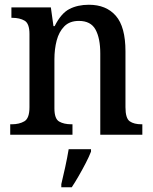

<svg xmlns="http://www.w3.org/2000/svg" viewBox="-20 -567 644 808"><path d="M23 0V-44H30Q61 -44 82.5 -56.5Q104 -69 104 -116V-424Q104 -468 83.5 -480Q63 -492 32 -492H28V-536H194L205 -457H210Q237 -511 272 -529Q307 -547 354 -547Q427 -547 467.5 -500.5Q508 -454 508 -351V-116Q508 -69 526 -56.5Q544 -44 575 -44H579V0H402V-342Q402 -406 382 -442.5Q362 -479 312 -479Q273 -479 250.5 -456Q228 -433 218.5 -396.5Q209 -360 209 -318V-111Q209 -67 229 -55.5Q249 -44 280 -44H285V0ZM238 208Q246 175 254.5 136Q263 97 269 61H363V71Q355 92 341 119Q327 146 311.5 173Q296 200 282 221H238Z"/></svg>

Font: Noto Serif Bengali SemiCondensed Medium
Style: Regular
Weight: 500
Width: 4
Designer: Juan Bruce, Universal Thirst, Indian Type Foundry and the Monotype Design Team.
Foundry: Monotype Imaging Inc.
Version: Version 2.003; ttfautohint (v1.8.4.7-5d5b)